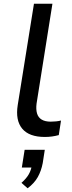

<svg xmlns="http://www.w3.org/2000/svg" viewBox="-20 -725 384 1029"><path d="M220 9Q136 9 99 -35.5Q62 -80 75 -162L162 -705H261L176 -170Q172 -139 178.5 -117Q185 -95 203.5 -84Q222 -73 252 -73Q266 -73 280.5 -74.5Q295 -76 307 -79L295 -1Q277 4 258.5 6.5Q240 9 220 9ZM128 284 95 255Q122 231 134.5 208.5Q147 186 151 160L169 173H97L112 78H220L209 149Q201 191 182.5 224Q164 257 128 284Z"/></svg>

Font: Nunito Sans 10pt SemiExpanded Medium
Style: Italic
Weight: 500
Width: 6
Italic angle: -9°
Designer: Vernon Adams
Foundry: Vernon Adams
Version: Version 3.101;gftools[0.9.27]